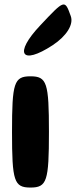

<svg xmlns="http://www.w3.org/2000/svg" viewBox="-20 -893 370 863"><path d="M34 -300C34 -79 43 -50 117 -50C191 -50 200 -79 200 -300C200 -521 191 -550 117 -550C43 -550 34 -521 34 -300ZM161 -779C41 -652 75 -597 217 -690C279 -731 312 -783 298 -821C271 -896 271 -896 161 -779Z"/></svg>

Font: Hussar Skorodowane
Style: Bold
Weight: 700
Foundry: Cannot Into Space Fonts
Version: Version 0.892